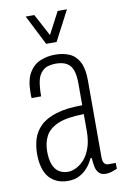

<svg xmlns="http://www.w3.org/2000/svg" viewBox="-84 -773 537 834"><g transform="rotate(-10 184.5 -355.5)"><path d="M148 12Q121 12 100 3Q79 -6 64.5 -23Q50 -40 42.5 -66.5Q35 -93 35 -127Q35 -161 44.5 -192Q54 -223 78.5 -247.5Q103 -272 148.5 -286.5Q194 -301 265 -301V-397Q265 -432 257.5 -454.5Q250 -477 231.5 -488Q213 -499 183 -499Q145 -499 126 -482Q107 -465 101.5 -437.5Q96 -410 96 -376V-370H54Q53 -375 53 -380Q53 -385 53 -392Q53 -450 72 -481.5Q91 -513 121.5 -525.5Q152 -538 186 -538Q222 -538 249.5 -526Q277 -514 292.5 -484.5Q308 -455 308 -403V-65Q308 -46 314.5 -37.5Q321 -29 330 -29H365V-3Q355 1 342 5.5Q329 10 315 10Q295 10 284.5 -1Q274 -12 270.5 -30Q267 -48 266 -68H260Q250 -45 234 -27Q218 -9 197 1.5Q176 12 148 12ZM155 -27Q171 -27 190 -36Q209 -45 226 -63.5Q243 -82 254 -113Q265 -144 265 -187V-262Q189 -261 149.5 -243.5Q110 -226 95 -196.5Q80 -167 80 -130Q80 -96 88.5 -73Q97 -50 114 -38.5Q131 -27 155 -27ZM90 -723H128L192 -603H168L231 -723H272L203 -591H157Z"/></g></svg>

Font: Archivo ExtraCondensed Thin
Style: Regular
Weight: 250
Width: 2
Designer: Hector Gatti
Foundry: Omnibus-Type
Version: Version 2.001